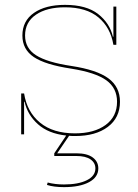

<svg xmlns="http://www.w3.org/2000/svg" viewBox="-20 -552 569 789"><path d="M264 6 215 78H294Q338 78 361 95Q384 112 384 140Q384 176 346 196.5Q308 217 243 217Q201 217 173 208L176 198Q206 206 243 206Q302 206 337 188.5Q372 171 372 140Q372 117 352 103Q332 89 293 89H203V78L252 5Q179 -3 136 -41.5Q93 -80 81 -134H79V0H67V-168H79Q91 -92 144.5 -48Q198 -4 288 -4Q367 -4 414 -38.5Q461 -73 461 -134Q461 -190 417 -222Q373 -254 272 -270Q166 -286 119 -317.5Q72 -349 72 -406Q72 -466 119.5 -499Q167 -532 247 -532Q335 -532 383 -494.5Q431 -457 444 -401H446V-525H458V-368H446Q434 -439 384.5 -480.5Q335 -522 247 -522Q172 -522 127.5 -491.5Q83 -461 83 -406Q83 -354 128 -325Q173 -296 273 -281Q378 -265 425.5 -230Q473 -195 473 -134Q473 -68 423 -30.5Q373 7 289 7Q272 7 264 6Z"/></svg>

Font: Hepta Slab Thin
Style: Regular
Weight: 250
Designer: Michael LaGattuta
Foundry: Michael LaGattuta
Version: Version 1.100; ttfautohint (v1.8) -l 8 -r 50 -G 200 -x 14 -D